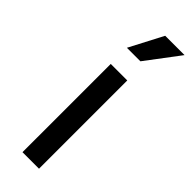

<svg xmlns="http://www.w3.org/2000/svg" viewBox="-235 -707 723 723"><g transform="rotate(45 126.5 -345.0)"><path d="M80 0V-470H168V0ZM152 -556H80L150 -690H253Z"/></g></svg>

Font: Mukta Malar
Style: Regular
Weight: 400
Designer: Aadarsh Rajan, Girish Dalvi, Yashodeep Gholap
Foundry: Ek Type
Version: Version 2.538;PS 1.000;hotconv 16.6.51;makeotf.lib2.5.65220;